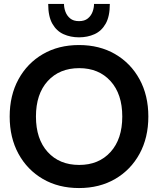

<svg xmlns="http://www.w3.org/2000/svg" viewBox="-20 -940 800 972"><path d="M380 12Q276 12 197 -34Q118 -80 73.5 -161.5Q29 -243 29 -350Q29 -457 73.5 -538.5Q118 -620 197 -666Q276 -712 380 -712Q484 -712 563 -666Q642 -620 686.5 -538.5Q731 -457 731 -350Q731 -243 686.5 -161.5Q642 -80 563 -34Q484 12 380 12ZM381 -105Q480 -105 539.5 -170.5Q599 -236 599 -350Q599 -464 539.5 -529.5Q480 -595 381 -595Q281 -595 221.5 -529.5Q162 -464 162 -350Q162 -236 221.5 -170.5Q281 -105 381 -105ZM380 -751Q337 -751 301.5 -767Q266 -783 245 -820Q224 -857 224 -920H304Q304 -900 311.5 -880Q319 -860 335.5 -846.5Q352 -833 380 -833Q408 -833 424.5 -846.5Q441 -860 448.5 -880Q456 -900 456 -920H536Q536 -857 515 -820Q494 -783 458.5 -767Q423 -751 380 -751Z"/></svg>

Font: HostGroteskBold
Style: Bold
Weight: 700
Designer: Doukan Karapınar based on Poppins by Indian Type Foundry, Jonny Pinhorn
Foundry: Element Type
Version: Version 1.001; ttfautohint (v1.8.4.7-5d5b)